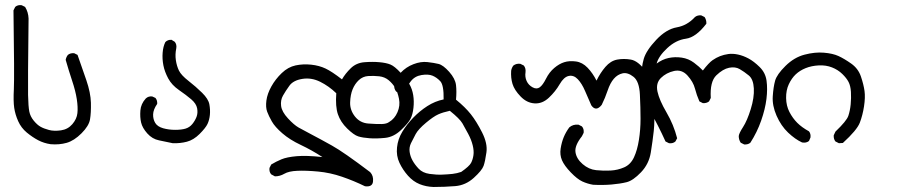

<svg xmlns="http://www.w3.org/2000/svg" viewBox="-20 -456 3540 758"><path d="M179.7 113.3Q153.3 109.4 130.9 97.7Q108.4 85.9 85.9 67.4Q63.5 48.8 51.8 22.5Q40 -3.9 36.1 -30.3Q32.2 -56.6 34.7 -104Q37.1 -151.4 33.2 -415L40 -428.7Q49.8 -437.5 65.4 -435.5L79.1 -428.7Q91.8 -408.2 92.8 -382.8Q89.8 -127 90.8 -81.1Q91.8 -35.2 95.7 -15.6Q99.6 3.9 113.3 20.5Q127 37.1 140.1 44.4Q153.3 51.8 173.3 57.1Q193.4 62.5 220.7 58.6Q248 54.7 265.6 34.2Q283.2 13.7 285.6 -9.3Q288.1 -32.2 283.2 -64.5Q278.3 -96.7 264.6 -137.7Q251 -178.7 239.3 -219.7Q241.2 -230.5 248 -239.3Q257.8 -247.1 272.5 -246.1L286.1 -239.3Q303.7 -189.5 320.8 -139.6Q337.9 -89.8 338.9 -50.3Q339.8 -10.7 335.4 15.1Q331.1 41 301.8 70.3Q272.5 99.6 243.2 107.9Q213.9 116.2 179.7 113.3Z M662.1 109.4Q634.8 103.5 607.9 98.1Q581.1 92.8 561.5 70.8Q542 48.8 537.1 27.8Q532.2 6.8 534.2 -19.5Q536.1 -45.9 555.7 -67.4Q566.4 -77.1 581.1 -75.2L593.8 -69.3Q601.6 -59.6 600.6 -45.9Q585 -23.4 584.5 -4.4Q584 14.6 592.8 29.3Q601.6 43.9 624 50.3Q646.5 56.6 671.4 56.6Q696.3 56.6 712.4 51.8Q728.5 46.9 739.3 33.7Q750 20.5 755.9 5.4Q761.7 -9.8 758.3 -28.3Q754.9 -46.9 734.9 -64Q714.8 -81.1 686.5 -100.6Q658.2 -120.1 644 -146.5Q629.9 -172.9 625 -198.2Q620.1 -223.6 622.1 -248Q624 -272.5 632.8 -290Q642.6 -299.8 657.2 -298.8L669.9 -291Q678.7 -280.3 675.8 -264.6Q670.9 -241.2 674.3 -218.3Q677.7 -195.3 686.5 -177.2Q695.3 -159.2 724.1 -136.7Q752.9 -114.3 777.8 -89.8Q802.7 -65.4 806.6 -43.9Q810.5 -22.5 808.6 -2.4Q806.6 17.6 799.3 33.2Q792 48.8 768.1 72.8Q744.1 96.7 717.8 103.5Q691.4 110.4 662.1 109.4Z M1420.9 279.3Q1377 257.8 1330.1 241.7Q1283.2 225.6 1235.4 221.2Q1187.5 216.8 1153.8 218.3Q1120.1 219.7 1102.5 230Q1085 240.2 1065.4 240.2L1050.8 232.4Q1042 222.7 1043.9 207L1050.8 193.4Q1070.3 181.6 1091.3 172.9Q1112.3 164.1 1151.4 160.6Q1190.4 157.2 1252.9 164.1Q1210.9 136.7 1167.5 116.2Q1124 95.7 1094.7 70.3Q1065.4 44.9 1053.2 23.4Q1041 2 1034.7 -15.1Q1028.3 -32.2 1031.7 -59.1Q1035.2 -85.9 1051.3 -114.7Q1067.4 -143.6 1092.3 -167.5Q1117.2 -191.4 1147 -197.8Q1176.8 -204.1 1208.5 -200.7Q1240.2 -197.3 1265.1 -185.5Q1290 -173.8 1330.1 -142.6Q1342.8 -165 1364.7 -186.5Q1386.7 -208 1418.9 -210.4Q1451.2 -212.9 1478 -210.4Q1504.9 -208 1521.5 -201.2Q1538.1 -194.3 1561.5 -168.9Q1585 -143.6 1596.2 -124Q1607.4 -104.5 1611.3 -80.6Q1615.2 -56.6 1612.3 -30.3Q1609.4 -3.9 1600.6 13.2Q1591.8 30.3 1563 57.6Q1534.2 85 1500 88.4Q1465.8 91.8 1439 89.8Q1412.1 87.9 1394.5 82.5Q1377 77.1 1350.6 51.3Q1324.2 25.4 1314 -4.9Q1303.7 -35.2 1307.6 -87.9Q1278.3 -116.2 1243.7 -133.3Q1209 -150.4 1173.3 -144.5Q1137.7 -138.7 1122.6 -117.7Q1107.4 -96.7 1097.2 -78.6Q1086.9 -60.5 1089.8 -37.6Q1092.8 -14.6 1116.7 11.2Q1140.6 37.1 1158.7 47.4Q1176.8 57.6 1210.4 75.2Q1244.1 92.8 1290.5 118.7Q1336.9 144.5 1441.4 223.6Q1455.1 238.3 1452.6 260.7Q1450.2 283.2 1420.9 279.3ZM1516.6 25.4Q1538.1 12.7 1549.3 -13.2Q1560.5 -39.1 1555.2 -65.9Q1549.8 -92.8 1540 -109.4Q1530.3 -126 1514.6 -139.2Q1499 -152.3 1477.1 -154.8Q1455.1 -157.2 1433.6 -155.8Q1412.1 -154.3 1396.5 -139.6Q1380.9 -125 1372.1 -103.5Q1363.3 -82 1362.3 -51.8Q1361.3 -21.5 1381.3 3.9Q1401.4 29.3 1434.1 31.7Q1466.8 34.2 1486.8 33.7Q1506.8 33.2 1516.6 25.4Z M1691.4 282.2Q1662.1 281.2 1636.7 271Q1611.3 260.7 1590.8 237.8Q1570.3 214.8 1557.1 187Q1543.9 159.2 1547.4 126Q1550.8 92.8 1568.4 64Q1585.9 35.2 1611.3 8.8Q1636.7 -17.6 1667 -37.1Q1697.3 -56.6 1731.4 -63.5Q1732.4 -120.1 1718.3 -135.3Q1704.1 -150.4 1687.5 -157.2Q1670.9 -164.1 1644 -159.7Q1617.2 -155.3 1601.6 -134.8Q1585.9 -114.3 1580.1 -94.7Q1570.3 -86.9 1556.6 -87.9L1543.9 -94.7Q1535.2 -105.5 1536.1 -121.1Q1541 -146.5 1562 -168.9Q1583 -191.4 1612.3 -202.6Q1641.6 -213.9 1667.5 -210.9Q1693.4 -208 1711.4 -203.6Q1729.5 -199.2 1753.4 -172.4Q1777.3 -145.5 1780.3 -120.1Q1783.2 -94.7 1780.3 -62.5Q1816.4 -33.2 1838.9 -4.9Q1861.3 23.4 1883.3 66.9Q1905.3 110.4 1900.4 145.5Q1895.5 180.7 1889.2 198.7Q1882.8 216.8 1850.6 246.1Q1818.4 275.4 1776.9 278.8Q1735.4 282.2 1691.4 282.2ZM1800.8 222.7Q1833 200.2 1839.8 187Q1846.7 173.8 1849.1 156.7Q1851.6 139.6 1846.2 117.7Q1840.8 95.7 1828.6 72.8Q1816.4 49.8 1805.7 31.2Q1794.9 12.7 1755.9 -18.6Q1728.5 -12.7 1710 -4.4Q1691.4 3.9 1661.6 28.8Q1631.8 53.7 1621.1 73.2Q1610.4 92.8 1602.5 109.4Q1594.7 126 1597.2 143.6Q1599.6 161.1 1608.4 177.2Q1617.2 193.4 1632.8 210Q1648.4 226.6 1675.8 230.5Q1703.1 234.4 1726.1 233.4Q1749 232.4 1766.6 230.5Q1784.2 228.5 1800.8 222.7Z M2321.3 273.4Q2298.8 269.5 2278.8 260.3Q2258.8 251 2233.4 224.6Q2208 198.2 2198.7 176.8Q2189.5 155.3 2193.4 130.4Q2197.3 105.5 2205.6 85.4Q2213.9 65.4 2227.5 46.9Q2242.2 34.2 2263.7 36.1L2277.3 43Q2286.1 52.7 2284.2 68.4L2277.3 82Q2248 119.1 2252 145Q2255.9 170.9 2280.3 191.9Q2304.7 212.9 2333.5 215.8Q2362.3 218.8 2390.6 217.3Q2418.9 215.8 2444.3 204.6Q2469.7 193.4 2482.9 165Q2496.1 136.7 2502.4 96.2Q2508.8 55.7 2508.8 13.2Q2508.8 -29.3 2506.3 -82Q2503.9 -134.8 2481 -152.8Q2458 -170.9 2438 -166.5Q2418 -162.1 2403.3 -145Q2388.7 -127.9 2378.9 -98.6Q2369.1 -69.3 2355.5 -42Q2333 -13.7 2314.5 -40Q2301.8 -68.4 2289.6 -97.2Q2277.3 -126 2261.2 -143.1Q2245.1 -160.2 2225.6 -156.2Q2206.1 -152.3 2189.5 -123.5Q2172.9 -94.7 2147 -70.3Q2121.1 -45.9 2090.3 -47.9Q2059.6 -49.8 2035.2 -75.2Q2010.7 -100.6 2003.4 -124.5Q1996.1 -148.4 1998 -176.8Q2000 -188.5 2006.8 -197.3Q2018.6 -206.1 2034.2 -204.1L2047.9 -197.3Q2056.6 -186.5 2054.7 -170.9Q2051.8 -152.3 2059.1 -136.2Q2066.4 -120.1 2082.5 -111.3Q2098.6 -102.5 2110.8 -111.3Q2123 -120.1 2135.7 -145.5Q2148.4 -170.9 2168 -187.5Q2187.5 -204.1 2207.5 -210.4Q2227.5 -216.8 2253.4 -213.4Q2279.3 -210 2299.8 -188.5Q2320.3 -167 2335 -137.7Q2349.6 -168 2370.1 -191.9Q2390.6 -215.8 2416.5 -220.7Q2442.4 -225.6 2470.7 -220.7Q2499 -215.8 2529.3 -175.3Q2559.6 -134.8 2562.5 -56.6Q2565.4 21.5 2561 61Q2556.6 100.6 2549.3 146Q2542 191.4 2510.7 224.1Q2479.5 256.8 2454.1 263.2Q2428.7 269.5 2394 272.5Q2359.4 275.4 2321.3 273.4Z M2918 114.3 2904.3 107.4Q2896.5 95.7 2896.5 81.1Q2897.5 70.3 2913.6 45.4Q2929.7 20.5 2943.8 -24.9Q2958 -70.3 2956.1 -106.9Q2954.1 -143.6 2936 -158.2Q2918 -172.9 2900.4 -183.1Q2882.8 -193.4 2858.4 -188.5Q2834 -183.6 2808.1 -158.7Q2782.2 -133.8 2786.1 -69.3L2779.3 -55.7Q2769.5 -47.9 2754.9 -48.8L2741.2 -55.7Q2730.5 -80.1 2723.6 -106.4Q2716.8 -132.8 2694.3 -157.7Q2671.9 -182.6 2641.1 -175.8Q2610.4 -168.9 2589.4 -148.4Q2568.4 -127.9 2575.7 -94.2Q2583 -60.5 2611.3 -12.2Q2639.6 36.1 2653.3 89.8L2646.5 102.5Q2636.7 111.3 2621.1 109.4L2607.4 102.5Q2579.1 40 2544.4 -21.5Q2509.8 -83 2510.7 -136.7Q2511.7 -190.4 2521.5 -223.6Q2531.2 -256.8 2570.8 -298.8Q2610.4 -340.8 2651.9 -348.1Q2693.4 -355.5 2723.6 -388.7Q2733.4 -396.5 2748 -395.5L2761.7 -388.7Q2769.5 -377 2768.6 -362.3Q2727.5 -308.6 2688 -303.2Q2648.4 -297.9 2614.3 -266.1Q2580.1 -234.4 2572.3 -205.1Q2594.7 -221.7 2619.6 -227.1Q2644.5 -232.4 2671.4 -228.5Q2698.2 -224.6 2719.7 -208.5Q2741.2 -192.4 2754.9 -177.7Q2778.3 -208 2793 -218.3Q2807.6 -228.5 2822.8 -234.4Q2837.9 -240.2 2855.5 -242.7Q2873 -245.1 2893.6 -240.7Q2914.1 -236.3 2935.1 -225.1Q2956.1 -213.9 2979 -191.4Q3002 -168.9 3006.3 -137.2Q3010.7 -105.5 3005.9 -65.4Q3001 -25.4 2984.9 20.5Q2968.8 66.4 2942.4 107.4Q2933.6 115.2 2918 114.3Z M3292 109.4 3278.3 102.5Q3270.5 92.8 3271.5 78.1L3278.3 63.5Q3322.3 21.5 3329.1 1.5Q3335.9 -18.6 3338.4 -43.9Q3340.8 -69.3 3339.4 -93.3Q3337.9 -117.2 3330.1 -132.3Q3322.3 -147.5 3305.2 -164.1Q3288.1 -180.7 3264.6 -189.9Q3241.2 -199.2 3212.4 -197.8Q3183.6 -196.3 3160.6 -187Q3137.7 -177.7 3121.6 -162.6Q3105.5 -147.5 3094.2 -123.5Q3083 -99.6 3083.5 -68.8Q3084 -38.1 3096.7 -13.7Q3109.4 10.7 3127.4 28.8Q3145.5 46.9 3173.8 62.5Q3181.6 72.3 3179.7 86.9L3173.8 100.6Q3163.1 109.4 3146.5 106.4Q3119.1 93.8 3091.3 67.4Q3063.5 41 3045.9 1Q3028.3 -39.1 3030.8 -75.7Q3033.2 -112.3 3040 -137.2Q3046.9 -162.1 3081.1 -195.8Q3115.2 -229.5 3156.2 -240.2Q3197.3 -251 3232.4 -248Q3267.6 -245.1 3290 -234.9Q3312.5 -224.6 3340.3 -205.1Q3368.2 -185.5 3378.9 -153.8Q3389.6 -122.1 3393.1 -96.7Q3396.5 -71.3 3391.1 -36.1Q3385.7 -1 3374.5 28.3Q3363.3 57.6 3307.6 108.4Z"/></svg>

Font: JasonHandwriting2
Style: Regular
Weight: 400
Version: Version 1.05.10